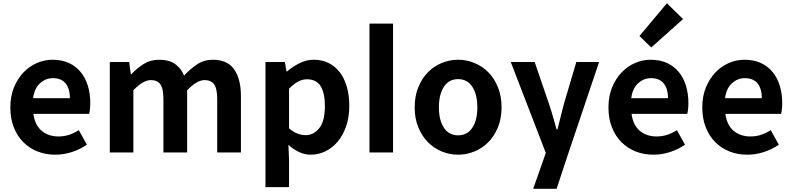

<svg xmlns="http://www.w3.org/2000/svg" viewBox="-20 -944 4906 1189"><path d="M322 14Q263 14 212.5 -6Q162 -26 124.5 -63.5Q87 -101 65.5 -155.5Q44 -210 44 -279Q44 -347 66 -401.5Q88 -456 124.5 -494.5Q161 -533 208 -553.5Q255 -574 305 -574Q363 -574 406.5 -554Q450 -534 479.5 -498Q509 -462 524 -413Q539 -364 539 -306Q539 -286 537 -267.5Q535 -249 532 -239H187Q196 -170 237.5 -134.5Q279 -99 342 -99Q377 -99 407.5 -109Q438 -119 468 -138L518 -48Q476 -19 425.5 -2.5Q375 14 322 14ZM413 -336Q413 -393 387 -426.5Q361 -460 307 -460Q263 -460 228 -428.5Q193 -397 185 -336Z M660 -560H780L790 -485H794Q829 -522 870 -548Q911 -574 966 -574Q1026 -574 1063 -548.5Q1100 -523 1120 -476Q1158 -517 1200.5 -545.5Q1243 -574 1298 -574Q1388 -574 1430 -514.5Q1472 -455 1472 -349V0H1325V-331Q1325 -396 1306 -422Q1287 -448 1247 -448Q1199 -448 1139 -385V0H992V-331Q992 -396 973 -422Q954 -448 914 -448Q866 -448 806 -385V0H660Z M1624 -560H1744L1754 -502H1758Q1793 -532 1835.5 -553Q1878 -574 1923 -574Q1975 -574 2015.5 -553.5Q2056 -533 2084.5 -496Q2113 -459 2128 -406Q2143 -353 2143 -289Q2143 -217 2123 -160.5Q2103 -104 2070 -65.5Q2037 -27 1994 -6.5Q1951 14 1905 14Q1868 14 1833 -2Q1798 -18 1766 -47L1770 45V215H1624ZM1872 -107Q1923 -107 1957.5 -151Q1992 -195 1992 -287Q1992 -368 1965.5 -410.5Q1939 -453 1881 -453Q1852 -453 1825.5 -438.5Q1799 -424 1770 -395V-149Q1797 -126 1823 -116.5Q1849 -107 1872 -107Z M2268 0V-798H2414V0Z M2817 14Q2764 14 2715.5 -6Q2667 -26 2630 -63.5Q2593 -101 2570.5 -155.5Q2548 -210 2548 -279Q2548 -349 2570.5 -404Q2593 -459 2630 -496.5Q2667 -534 2715.5 -554Q2764 -574 2817 -574Q2869 -574 2918 -554Q2967 -534 3004 -496.5Q3041 -459 3063.5 -404Q3086 -349 3086 -279Q3086 -210 3063.5 -155.5Q3041 -101 3004 -63.5Q2967 -26 2918 -6Q2869 14 2817 14ZM2817 -106Q2874 -106 2905 -153Q2936 -200 2936 -279Q2936 -359 2905 -406.5Q2874 -454 2817 -454Q2760 -454 2729 -406.5Q2698 -359 2698 -279Q2698 -200 2729 -153Q2760 -106 2817 -106Z M3427 225H3282L3360 3L3143 -560H3291L3380 -300Q3393 -262 3404 -222.5Q3415 -183 3427 -142H3432Q3442 -181 3452 -221Q3462 -261 3472 -300L3549 -560H3690L3496 16Z M4026 14Q3967 14 3916.5 -6Q3866 -26 3828.5 -63.5Q3791 -101 3769.5 -155.5Q3748 -210 3748 -279Q3748 -347 3770 -401.5Q3792 -456 3828.5 -494.5Q3865 -533 3912 -553.5Q3959 -574 4009 -574Q4067 -574 4110.5 -554Q4154 -534 4183.5 -498Q4213 -462 4228 -413Q4243 -364 4243 -306Q4243 -286 4241 -267.5Q4239 -249 4236 -239H3891Q3900 -170 3941.5 -134.5Q3983 -99 4046 -99Q4081 -99 4111.5 -109Q4142 -119 4172 -138L4222 -48Q4180 -19 4129.5 -2.5Q4079 14 4026 14ZM4117 -336Q4117 -393 4091 -426.5Q4065 -460 4011 -460Q3967 -460 3932 -428.5Q3897 -397 3889 -336ZM3940 -721 4110 -924 4210 -826 4013 -650Z M4607 14Q4548 14 4497.5 -6Q4447 -26 4409.5 -63.5Q4372 -101 4350.5 -155.5Q4329 -210 4329 -279Q4329 -347 4351 -401.5Q4373 -456 4409.5 -494.5Q4446 -533 4493 -553.5Q4540 -574 4590 -574Q4648 -574 4691.5 -554Q4735 -534 4764.5 -498Q4794 -462 4809 -413Q4824 -364 4824 -306Q4824 -286 4822 -267.5Q4820 -249 4817 -239H4472Q4481 -170 4522.5 -134.5Q4564 -99 4627 -99Q4662 -99 4692.5 -109Q4723 -119 4753 -138L4803 -48Q4761 -19 4710.5 -2.5Q4660 14 4607 14ZM4698 -336Q4698 -393 4672 -426.5Q4646 -460 4592 -460Q4548 -460 4513 -428.5Q4478 -397 4470 -336Z"/></svg>

Font: SpoqaHanSans-Bold
Style: Regular
Weight: 700
Designer: [Spoqa Han Sans] Dong-huui Kim \uAE40 \uB3D9 \uD718   [Noto Sans] Ryoko NISHIZUKA \u897F \u585A \u6DBC \u5B50  (kana & i
Foundry: Spoqa (http://www.spoqa-han-sans.com)
Version: Version 2.000